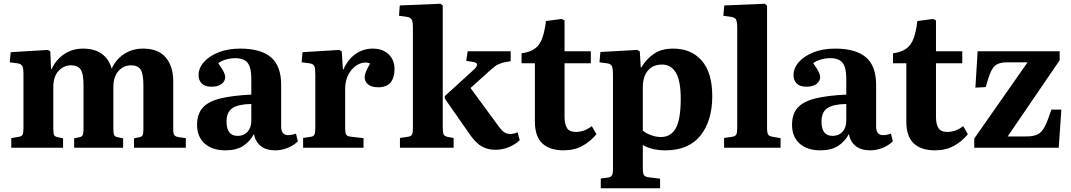

<svg xmlns="http://www.w3.org/2000/svg" viewBox="-20 -787 5705 1023"><path d="M40 0V-51L80 -58Q95 -60 100 -69Q105 -78 105 -105V-391Q105 -423 99 -435Q93 -447 71 -450L32 -455L37 -509L235 -521L248 -513L252 -419H255Q279 -470 322.5 -499Q366 -528 422 -528Q484 -528 522.5 -500Q561 -472 575 -421Q598 -471 641.5 -499.5Q685 -528 742 -528Q823 -528 863 -481Q903 -434 903 -353V-98Q903 -76 908.5 -67.5Q914 -59 934 -56L970 -51V0H694V-50L718 -55Q735 -57 739.5 -66Q744 -75 744 -98V-332Q744 -394 729 -416.5Q714 -439 678 -439Q639 -439 611.5 -409Q584 -379 584 -323V-100Q584 -79 587.5 -69Q591 -59 607 -56L636 -50V0H375V-50L398 -55Q415 -57 420 -66Q425 -75 425 -98V-332Q425 -395 409.5 -417Q394 -439 359 -439Q319 -439 291.5 -408.5Q264 -378 264 -323V-100Q264 -78 268 -68.5Q272 -59 288 -56L316 -50V0Z M1181 14Q1110 14 1070 -22.5Q1030 -59 1030 -122Q1030 -179 1059.5 -212.5Q1089 -246 1152.5 -262Q1216 -278 1319 -283V-370Q1319 -426 1300 -451.5Q1281 -477 1233 -477Q1208 -477 1182.5 -469.5Q1157 -462 1143 -450Q1164 -421 1172 -404Q1180 -387 1180 -377Q1180 -355 1161 -340Q1142 -325 1107 -325Q1072 -325 1055 -342Q1038 -359 1038 -387Q1038 -424 1066 -456Q1094 -488 1144 -508Q1194 -528 1260 -528Q1369 -528 1423.5 -482Q1478 -436 1478 -335V-113Q1478 -67 1515 -67Q1534 -67 1557 -75L1567 -34Q1545 -12 1512.5 1Q1480 14 1447 14Q1397 14 1368.5 -9.5Q1340 -33 1333 -73Q1312 -33 1275.5 -9.5Q1239 14 1181 14ZM1246 -63Q1279 -63 1299 -85Q1319 -107 1319 -143V-233Q1250 -232 1218.5 -211Q1187 -190 1187 -139Q1187 -63 1246 -63Z M1595 0V-52L1635 -58Q1651 -60 1655.5 -70Q1660 -80 1660 -106V-389Q1660 -421 1655 -434Q1650 -447 1627 -450L1587 -455L1592 -509L1788 -521L1801 -513L1807 -417H1810Q1833 -470 1874 -499Q1915 -528 1965 -528Q2019 -528 2050.5 -498Q2082 -468 2082 -419Q2082 -373 2061 -347.5Q2040 -322 1996 -322Q1959 -322 1941 -337.5Q1923 -353 1923 -375Q1923 -389 1929.5 -404.5Q1936 -420 1952 -449Q1922 -460 1891.5 -445.5Q1861 -431 1840 -396.5Q1819 -362 1819 -314V-104Q1819 -80 1824 -70.5Q1829 -61 1847 -59L1917 -51V0Z M2111 0V-52L2152 -58Q2169 -60 2174.5 -69Q2180 -78 2180 -105V-638Q2180 -671 2173.5 -683Q2167 -695 2143 -698L2106 -703L2110 -758L2327 -767L2339 -758V-104Q2339 -81 2344 -71Q2349 -61 2367 -57L2397 -52V0ZM2620 11Q2579 11 2547.5 -6.5Q2516 -24 2483 -71L2350 -262V-275L2506 -417Q2521 -431 2521.5 -442Q2522 -453 2505 -456L2464 -463L2472 -514H2701V-461L2666 -455Q2650 -451 2634 -443.5Q2618 -436 2598 -418L2487 -318L2622 -134Q2644 -102 2660 -87.5Q2676 -73 2699 -73Q2715 -73 2738 -82L2749 -40Q2727 -18 2692.5 -3.5Q2658 11 2620 11Z M2982 14Q2909 14 2869.5 -23Q2830 -60 2830 -139V-450H2759V-503Q2804 -509 2830 -528Q2856 -547 2869 -583Q2882 -619 2889 -675L2973 -686L2988 -678V-514H3128V-450H2988V-164Q2988 -126 3001 -105Q3014 -84 3048 -84Q3093 -84 3133 -115L3158 -72Q3126 -33 3083 -9.5Q3040 14 2982 14Z M3181 216V164L3220 159Q3234 157 3240 148Q3246 139 3246 112V-388Q3246 -424 3239.5 -436Q3233 -448 3212 -450L3174 -455L3179 -510L3376 -521L3389 -513L3394 -428H3397Q3424 -473 3464.5 -500.5Q3505 -528 3567 -528Q3663 -528 3719 -464Q3775 -400 3775 -275Q3775 -143 3712 -64.5Q3649 14 3525 14Q3455 14 3405 -14V112Q3405 136 3411 146Q3417 156 3439 158L3497 165V216ZM3502 -57Q3554 -57 3580.5 -103.5Q3607 -150 3607 -261Q3607 -357 3581 -400Q3555 -443 3507 -443Q3459 -443 3432 -411Q3405 -379 3405 -322V-91Q3422 -77 3448.5 -67Q3475 -57 3502 -57Z M3838 0V-52L3880 -58Q3898 -61 3903 -70Q3908 -79 3908 -107V-638Q3908 -671 3901.5 -683Q3895 -695 3870 -698L3834 -703L3839 -758L4055 -767L4067 -757V-105Q4067 -80 4072.5 -70.5Q4078 -61 4098 -58L4139 -51V0Z M4351 14Q4280 14 4240 -22.5Q4200 -59 4200 -122Q4200 -179 4229.5 -212.5Q4259 -246 4322.5 -262Q4386 -278 4489 -283V-370Q4489 -426 4470 -451.5Q4451 -477 4403 -477Q4378 -477 4352.5 -469.5Q4327 -462 4313 -450Q4334 -421 4342 -404Q4350 -387 4350 -377Q4350 -355 4331 -340Q4312 -325 4277 -325Q4242 -325 4225 -342Q4208 -359 4208 -387Q4208 -424 4236 -456Q4264 -488 4314 -508Q4364 -528 4430 -528Q4539 -528 4593.5 -482Q4648 -436 4648 -335V-113Q4648 -67 4685 -67Q4704 -67 4727 -75L4737 -34Q4715 -12 4682.5 1Q4650 14 4617 14Q4567 14 4538.5 -9.5Q4510 -33 4503 -73Q4482 -33 4445.5 -9.5Q4409 14 4351 14ZM4416 -63Q4449 -63 4469 -85Q4489 -107 4489 -143V-233Q4420 -232 4388.5 -211Q4357 -190 4357 -139Q4357 -63 4416 -63Z M4961 14Q4888 14 4848.5 -23Q4809 -60 4809 -139V-450H4738V-503Q4783 -509 4809 -528Q4835 -547 4848 -583Q4861 -619 4868 -675L4952 -686L4967 -678V-514H5107V-450H4967V-164Q4967 -126 4980 -105Q4993 -84 5027 -84Q5072 -84 5112 -115L5137 -72Q5105 -33 5062 -9.5Q5019 14 4961 14Z M5171 0V-49L5455 -455H5347Q5311 -455 5291 -443.5Q5271 -432 5258.5 -403Q5246 -374 5232 -323L5177 -320L5189 -514H5626V-466L5349 -60H5447Q5487 -60 5509.5 -71.5Q5532 -83 5547.5 -114Q5563 -145 5582 -203H5635L5621 0Z"/></svg>

Font: Literata 36pt
Style: Bold
Weight: 700
Designer: Latin by Veronika Burian and Jose Scaglione. Greek by Irene Vlachou. Cyrillic by Vera Evstafieva.
Foundry: TypeTogether
Version: Version 3.002